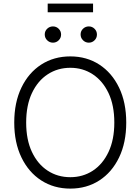

<svg xmlns="http://www.w3.org/2000/svg" viewBox="-20 -1056 793 1085"><path d="M377.4 9.8Q284.7 9.8 213.1 -36.4Q141.6 -82.5 101.1 -166.5Q60.5 -250.5 60.5 -363.3Q60.5 -477.1 101.1 -561Q141.6 -645 213.1 -691.2Q284.7 -737.3 377.4 -737.3Q469.7 -737.3 541 -691.2Q612.3 -645 652.8 -561Q693.4 -477.1 693.4 -363.3Q693.4 -250 652.8 -166Q612.3 -82 541 -36.1Q469.7 9.8 377.4 9.8ZM377.4 -54.7Q448.2 -54.7 504.4 -91.3Q560.5 -127.9 593.3 -197.3Q626 -266.6 626 -363.3Q626 -460.9 593.3 -530Q560.5 -599.1 504.4 -636Q448.2 -672.9 377.4 -672.9Q306.2 -672.9 249.8 -636.2Q193.4 -599.6 160.6 -530.3Q127.9 -460.9 127.9 -363.3Q127.9 -266.6 160.4 -197.5Q192.9 -128.4 249.3 -91.6Q305.7 -54.7 377.4 -54.7ZM481.9 -814.9Q462.9 -814.9 449.2 -828.4Q435.5 -841.8 435.5 -861.3Q435.5 -880.4 449.2 -893.6Q462.9 -906.7 481.9 -906.7Q501 -906.7 514.4 -893.3Q527.8 -879.9 527.8 -860.8Q527.8 -841.8 514.4 -828.4Q501 -814.9 481.9 -814.9ZM279.3 -814.9Q260.3 -814.9 246.6 -828.4Q232.9 -841.8 232.9 -861.3Q232.9 -880.4 246.6 -893.6Q260.3 -906.7 279.3 -906.7Q298.3 -906.7 311.8 -893.3Q325.2 -879.9 325.2 -860.8Q325.2 -841.8 311.8 -828.4Q298.3 -814.9 279.3 -814.9ZM505.9 -1035.6V-986.8H249.5V-1035.6Z"/></svg>

Font: Inter 17pt Light
Style: Regular
Weight: 300
Version: Version 4.001;git-66647c0bb